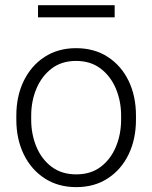

<svg xmlns="http://www.w3.org/2000/svg" viewBox="-20 -728 601 757"><path d="M44.4 -256.3V-272Q44.4 -349.1 73.7 -409.2Q103 -469.2 156 -503.7Q209 -538.1 279.8 -538.1Q351.6 -538.1 404.8 -503.7Q458 -469.2 487.1 -409.2Q516.1 -349.1 516.1 -272V-256.3Q516.1 -179.7 487.1 -119.4Q458 -59.1 405 -24.7Q352.1 9.8 280.8 9.8Q209.5 9.8 156.2 -24.7Q103 -59.1 73.7 -119.4Q44.4 -179.7 44.4 -256.3ZM103 -272V-256.3Q103 -198.7 123.5 -149.4Q144 -100.1 183.6 -70.3Q223.1 -40.5 280.8 -40.5Q337.9 -40.5 377.2 -70.3Q416.5 -100.1 437 -149.4Q457.5 -198.7 457.5 -256.3V-272Q457.5 -329.1 437 -378.2Q416.5 -427.2 377 -457.5Q337.4 -487.8 279.8 -487.8Q222.7 -487.8 183.3 -457.5Q144 -427.2 123.5 -378.2Q103 -329.1 103 -272ZM432.1 -707.5V-659.7H129.9V-707.5Z"/></svg>

Font: Vazirmatn FD ExtraLight
Style: Regular
Weight: 200
Designer: Saber Rastikerdar
Foundry: Saber Rastikerdar
Version: Version 33.003